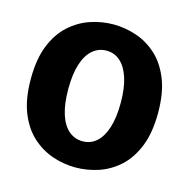

<svg xmlns="http://www.w3.org/2000/svg" viewBox="-96 -719 812 824"><g transform="rotate(15 309.5 -307.0)"><path d="M310 10.5Q258 10.5 208 -6.2Q158 -23 116.8 -60Q75.5 -97 51 -158Q26.5 -219 26.5 -307.5Q26.5 -396 51 -456.8Q75.5 -517.5 116.8 -554.5Q158 -591.5 208 -608.2Q258 -625 310 -625Q361 -625 411.2 -608.2Q461.5 -591.5 502.2 -554.5Q543 -517.5 567.5 -456.8Q592 -396 592 -307.5Q592 -219 567.5 -158Q543 -97 502.2 -60Q461.5 -23 411.2 -6.2Q361 10.5 310 10.5ZM310 -106Q345 -106 371 -128.8Q397 -151.5 411.5 -196.5Q426 -241.5 426 -307.5Q426 -373 411.5 -417.8Q397 -462.5 371 -485.5Q345 -508.5 310 -508.5Q274.5 -508.5 248 -485.5Q221.5 -462.5 207.2 -417.8Q193 -373 193 -307.5Q193 -241.5 207.2 -196.5Q221.5 -151.5 248 -128.8Q274.5 -106 310 -106Z"/></g></svg>

Font: Sono ExtraLight Monospace
Style: Bold
Weight: 700
Version: Version 2.112